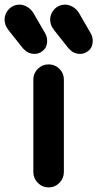

<svg xmlns="http://www.w3.org/2000/svg" viewBox="-75 -805 424 835"><path d="M136.5 10Q108.8 10 89.4 -9.8Q70 -29.5 70 -57V-458.8Q70 -486.2 89.4 -505.6Q108.8 -525 136.5 -525Q164 -525 183.4 -505.6Q202.8 -486.2 202.8 -458.8V-57Q202.8 -29.5 183.4 -9.8Q164 10 136.5 10ZM72 -570.8Q45 -571.8 24.5 -595.2L-36.5 -672Q-47.5 -686 -51.5 -698.2Q-55.5 -710.5 -55.2 -722.8Q-53.5 -748.2 -35.6 -766.2Q-17.8 -784.2 7.8 -784.8Q24.8 -785.5 42.6 -775.5Q60.5 -765.5 71.8 -745.8L121 -660.8Q131 -643.8 130 -623.2Q129 -598 110.6 -583.5Q92.2 -569 72 -570.8ZM270.2 -570.8Q243.2 -571.8 222.8 -595.2L161.8 -672Q150.8 -686 146.8 -698.2Q142.8 -710.5 143 -722.8Q144.8 -748.2 162.6 -766.2Q180.5 -784.2 206 -784.8Q223 -785.5 240.9 -775.5Q258.8 -765.5 270 -745.8L319.2 -660.8Q329.2 -643.8 328.2 -623.2Q327.2 -598 308.9 -583.5Q290.5 -569 270.2 -570.8Z"/></svg>

Font: National Park
Style: Regular
Weight: 400
Designer: Andrea Herstowski, Ben Hoepner
Version: Version 1.009